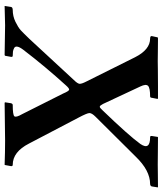

<svg xmlns="http://www.w3.org/2000/svg" viewBox="42 -728 687 810"><g transform="rotate(90 385.0 -322.5)"><path d="M131.8 -620.1 137.2 -645 142.1 -646Q156.2 -646 195.6 -645.5Q234.9 -645 237.8 -645Q238.8 -645 272 -645.5Q305.2 -646 342.5 -646Q379.9 -646 393.1 -646Q396 -645 397 -645L392.1 -620.1Q392.1 -613.3 386.2 -612.8Q350.1 -612.8 341.6 -604Q333 -595.2 344.2 -571.8L418 -414.1Q424.8 -400.9 429.4 -400.4Q434.1 -399.9 444.8 -412.1Q550.8 -522 586.9 -571.8Q614.7 -612.8 558.1 -612.8Q552.2 -612.8 553.2 -620.1L557.1 -645L559.1 -646Q571.3 -646 620.6 -645.5Q669.9 -645 673.8 -645Q674.8 -645 716.3 -645.5Q757.8 -646 769 -646L770 -645L766.1 -620.1Q764.2 -613.3 755.9 -612.8Q698.7 -612.8 640.1 -551.8L472.2 -382.8Q456.1 -366.7 456.5 -356.4Q457 -346.2 475.1 -312L585 -102.1Q620.1 -33.2 674.8 -33.2Q681.6 -33.2 680.2 -24.9L675.8 -1L674.8 1Q620.6 -1 573.2 -1L413.1 1L411.1 -1L415 -25.9Q417 -32.7 421.9 -33.2Q463.9 -33.2 470 -40Q476.1 -46.9 460.9 -73.2L374 -246.1Q364.3 -269 358.6 -271Q353 -272.9 339.8 -257.8Q260.7 -170.9 189 -77.1Q177.7 -62 176.3 -52.5Q174.8 -43 182.4 -39.1Q189.9 -35.2 197 -34.2Q204.1 -33.2 214.8 -33.2Q220.7 -33.2 219.2 -24.9L214.8 -1L211.9 1Q100.1 -1 85.9 -1L4.9 1V-1L8.8 -25.9Q9.8 -32.7 21 -33.2Q47.9 -33.2 71.5 -44.7Q95.2 -56.2 107.2 -67.1Q119.1 -78.1 144 -104L316.9 -291Q332 -306.2 333 -314.7Q334 -323.2 323.2 -344.2L221.2 -548.8Q189 -612.8 142.1 -612.8Q137.2 -612.8 134 -614.5Q130.9 -616.2 131.8 -620.1Z"/></g></svg>

Font: Linux Libertine
Style: Semibold Italic
Weight: 600
Italic angle: -11.5°
Designer: Philipp H. Poll
Foundry: Philipp H. Poll
Version: Version 5.1.2 ; ttfautohint (v0.9)